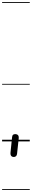

<svg xmlns="http://www.w3.org/2000/svg" viewBox="-25 -1349 304 1832"><path d="M101 148.5Q93.5 147.5 87 143.2Q80.5 139 77.2 130.5Q74 122 75 109.5L90.5 -42Q92.5 -59 102 -64.8Q111.5 -70.5 125 -69Q134.5 -68 141.2 -64Q148 -60 151.5 -51.5Q155 -43 153.5 -28L138 116Q135.5 136.5 124.8 143.5Q114 150.5 101 148.5ZM101 148.5Q93.5 147.5 87 143.2Q80.5 139 77.2 130.5Q74 122 75 109.5L90.5 -42Q92.5 -59 102 -64.8Q111.5 -70.5 125 -69Q134.5 -68 141.2 -64Q148 -60 151.5 -51.5Q155 -43 153.5 -28L138 116Q135.5 136.5 124.8 143.5Q114 150.5 101 148.5ZM-5 455H259V463H-5ZM-5 -16H259V0H-5ZM-5 -549H259V-541H-5ZM-5 -1329H259V-1321H-5Z"/></svg>

Font: Edu SA Dotted Guide
Style: Regular
Weight: 400
Designer: Tina and Corey Anderson, Eben Sorkin, Mirko Velimirovic
Foundry: Google for Education
Version: Version 2.000